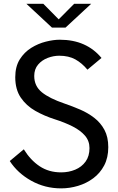

<svg xmlns="http://www.w3.org/2000/svg" viewBox="-20 -998 634 1032"><path d="M308.5 14.5Q221.5 14.5 148 -26.5Q74.5 -67.5 32.5 -132.5L108 -195.5Q143.5 -137.5 193 -104.5Q242.5 -71.5 308.5 -71.5Q349.5 -71.5 384.2 -86Q419 -100.5 440 -129.5Q461 -158.5 461 -202Q461 -240.5 436.8 -268.8Q412.5 -297 370.8 -318.2Q329 -339.5 275.5 -356.5Q218.5 -374.5 170 -402Q121.5 -429.5 91.8 -473.2Q62 -517 62 -583Q62 -640 86.2 -678.8Q110.5 -717.5 148 -740.8Q185.5 -764 226.5 -774.2Q267.5 -784.5 301 -784.5Q374 -784.5 430 -759.5Q486 -734.5 525.5 -686.5L450 -623.5Q420.5 -659 384.8 -678.8Q349 -698.5 298.5 -698.5Q267.5 -698.5 236.5 -686.8Q205.5 -675 184.8 -650.8Q164 -626.5 164 -589.5Q164 -535.5 204.8 -502.2Q245.5 -469 326.5 -441.5Q369 -427 410.8 -409Q452.5 -391 486.8 -364.5Q521 -338 541.5 -299.8Q562 -261.5 562 -207Q562 -150.5 540 -108.8Q518 -67 481.2 -39.8Q444.5 -12.5 399.5 1Q354.5 14.5 308.5 14.5ZM122 -977.5H213L295.5 -894L378.5 -977.5H470L332 -849.5H259.5Z"/></svg>

Font: Junction Medium
Style: Regular
Weight: 500
Designer: Caroline Hadilaksono
Foundry: Caroline Hadilaksono, Tyler Finck, The League of Moveable Type
Version: Version 2.000; ttfautohint (v1.8.3)